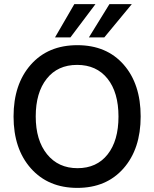

<svg xmlns="http://www.w3.org/2000/svg" viewBox="-20 -907 751 935"><path d="M323 -725H248L342 -887H445ZM488 -725H413L513 -887H622ZM207.5 -523.5Q154 -456 154 -340Q154 -224 209 -156Q264 -88 357.5 -88Q451 -88 504 -155Q557 -222 557 -339.5Q557 -457 503.5 -524Q450 -591 355.5 -591Q261 -591 207.5 -523.5ZM582 -592.5Q665 -498 665 -340Q665 -182 581.5 -87Q498 8 356.5 8Q215 8 130.5 -87Q46 -182 46 -339.5Q46 -497 130 -592Q214 -687 356.5 -687Q499 -687 582 -592.5Z"/></svg>

Font: Hind Guntur Medium
Style: Regular
Weight: 500
Designer: Manushi Parikh, Hitesh Malaviya
Foundry: Indian Type Foundry
Version: Version 1.000;PS 1.0;hotconv 1.0.86;makeotf.lib2.5.63406; tt